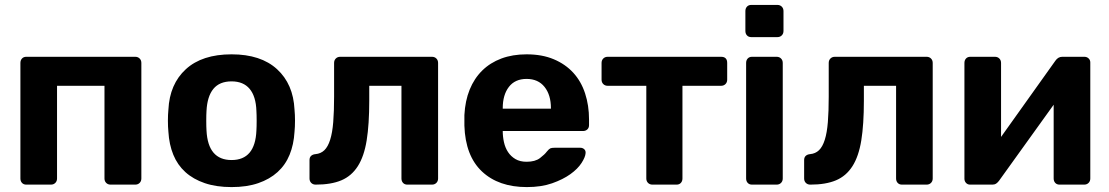

<svg xmlns="http://www.w3.org/2000/svg" viewBox="-20 -751 4510 781"><path d="M87 0Q76 0 69.5 -7Q63 -14 63 -25V-495Q63 -506 69.5 -513Q76 -520 87 -520H530Q541 -520 548 -513Q555 -506 555 -495V-25Q555 -14 548 -7Q541 0 530 0H430Q419 0 412 -7Q405 -14 405 -25V-402H212V-25Q212 -14 205 -7Q198 0 187 0Z M922 10Q860 10 813 -6Q766 -22 734 -51Q702 -80 685 -121.5Q668 -163 665 -215Q663 -235 663 -260Q663 -285 665 -305Q670 -409 736 -469.5Q802 -530 922 -530Q1041 -530 1107 -469.5Q1173 -409 1178 -305Q1180 -285 1180 -260Q1180 -235 1178 -215Q1175 -163 1158 -121.5Q1141 -80 1109 -51Q1077 -22 1030.5 -6Q984 10 922 10ZM922 -100Q1018 -100 1023 -220Q1024 -235 1024 -260Q1024 -285 1023 -300Q1021 -359 995.5 -389.5Q970 -420 922 -420Q873 -420 848 -389.5Q823 -359 820 -300Q819 -285 819 -260Q819 -235 820 -220Q826 -100 922 -100Z M1264 0Q1253 0 1246 -7Q1239 -14 1239 -25V-100Q1239 -111 1245.5 -117Q1252 -123 1263 -124Q1285 -126 1299.5 -140Q1314 -154 1323 -182.5Q1332 -211 1335.5 -254.5Q1339 -298 1339 -358V-495Q1339 -506 1346 -513Q1353 -520 1364 -520H1737Q1748 -520 1755 -513Q1762 -506 1762 -495V-25Q1762 -14 1755 -7Q1748 0 1737 0H1637Q1626 0 1619.5 -7Q1613 -14 1613 -25V-402H1482V-341Q1482 -245 1471.5 -180Q1461 -115 1435.5 -75Q1410 -35 1368.5 -17.5Q1327 0 1264 0Z M2123 10Q2008 10 1940.5 -53.5Q1873 -117 1869 -240V-283Q1872 -341 1890.5 -386.5Q1909 -432 1941.5 -464Q1974 -496 2019.5 -513Q2065 -530 2122 -530Q2185 -530 2232.5 -510Q2280 -490 2312 -455Q2344 -420 2360 -371Q2376 -322 2376 -265V-242Q2376 -231 2369 -224.5Q2362 -218 2351 -218H2025Q2025 -195 2030 -172.5Q2035 -150 2046.5 -132.5Q2058 -115 2076.5 -104Q2095 -93 2122 -93Q2157 -93 2176.5 -108Q2196 -123 2204 -134Q2213 -145 2218.5 -147.5Q2224 -150 2236 -150H2340Q2350 -150 2356.5 -144Q2363 -138 2362 -128Q2361 -112 2345.5 -88Q2330 -64 2300 -42.5Q2270 -21 2226 -5.5Q2182 10 2123 10ZM2025 -309H2221V-311Q2221 -365 2195 -397.5Q2169 -430 2122 -430Q2075 -430 2050 -397.5Q2025 -365 2025 -311Z M2634 0Q2623 0 2616 -7Q2609 -14 2609 -25V-402H2452Q2441 -402 2434 -409Q2427 -416 2427 -427V-495Q2427 -506 2434 -513Q2441 -520 2452 -520H2913Q2938 -520 2938 -495V-427Q2938 -416 2931 -409Q2924 -402 2913 -402H2756V-25Q2756 -14 2749.5 -7Q2743 0 2732 0Z M3036 -600Q3025 -600 3018.5 -607Q3012 -614 3012 -625V-706Q3012 -717 3018.5 -724Q3025 -731 3036 -731H3142Q3153 -731 3160 -724Q3167 -717 3167 -706V-625Q3167 -614 3160 -607Q3153 -600 3142 -600ZM3039 0Q3028 0 3021.5 -7Q3015 -14 3015 -25V-495Q3015 -506 3021.5 -513Q3028 -520 3039 -520H3139Q3150 -520 3157 -513Q3164 -506 3164 -495V-25Q3164 -14 3157 -7Q3150 0 3139 0Z M3276 0Q3265 0 3258 -7Q3251 -14 3251 -25V-100Q3251 -111 3257.5 -117Q3264 -123 3275 -124Q3297 -126 3311.5 -140Q3326 -154 3335 -182.5Q3344 -211 3347.5 -254.5Q3351 -298 3351 -358V-495Q3351 -506 3358 -513Q3365 -520 3376 -520H3749Q3760 -520 3767 -513Q3774 -506 3774 -495V-25Q3774 -14 3767 -7Q3760 0 3749 0H3649Q3638 0 3631.5 -7Q3625 -14 3625 -25V-402H3494V-341Q3494 -245 3483.5 -180Q3473 -115 3447.5 -75Q3422 -35 3380.5 -17.5Q3339 0 3276 0Z M3926 0Q3916 0 3909.5 -7Q3903 -14 3903 -24V-495Q3903 -506 3909.5 -513Q3916 -520 3927 -520H4027Q4038 -520 4045 -513Q4052 -506 4052 -495V-194L4273 -504Q4284 -520 4301 -520H4391Q4401 -520 4408 -513.5Q4415 -507 4415 -497V-25Q4415 -14 4408 -7Q4401 0 4390 0H4290Q4279 0 4272.5 -7Q4266 -14 4266 -25V-325L4044 -16Q4039 -9 4032.5 -4.5Q4026 0 4017 0Z"/></svg>

Font: Fz Rubik SemBd
Style: Regular
Weight: 600
Designer: Hubert and Fischer
Foundry: Hubert and Fischer
Version: Vit hóa bi FontZin.com